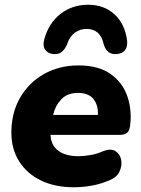

<svg xmlns="http://www.w3.org/2000/svg" viewBox="-20 -779 595 810"><path d="M291 11Q212 11 153 -17.5Q94 -46 61 -98Q28 -150 28 -219Q28 -304 65.5 -368Q103 -432 167 -467.5Q231 -503 311 -503Q396 -503 447 -466.5Q498 -430 517.5 -372Q537 -314 529 -250Q526 -225 514.5 -217.5Q503 -210 486 -210H193Q195 -166 226 -143Q257 -120 311 -120Q334 -120 362.5 -125Q391 -130 412 -140Q446 -154 466 -142Q486 -130 491 -105.5Q496 -81 484.5 -56Q473 -31 443 -19Q407 -3 368 4Q329 11 291 11ZM309 -387Q264 -387 238.5 -360Q213 -333 204 -294H393Q395 -335 374.5 -361Q354 -387 309 -387ZM205 -551Q182 -553 170.5 -569.5Q159 -586 167 -614Q186 -682 235.5 -720.5Q285 -759 352 -759Q419 -759 463 -718.5Q507 -678 516 -609Q519 -584 508.5 -569Q498 -554 475 -551Q430 -546 417 -594Q403 -657 345 -657Q317 -657 295 -640.5Q273 -624 263 -592Q254 -571 240.5 -560Q227 -549 205 -551Z"/></svg>

Font: Nunito Black
Style: Italic
Weight: 900
Italic angle: -9°
Designer: Vernon Adams
Foundry: Vernon Adams
Version: Version 3.601; ttfautohint (v1.8.2.53-6de2)